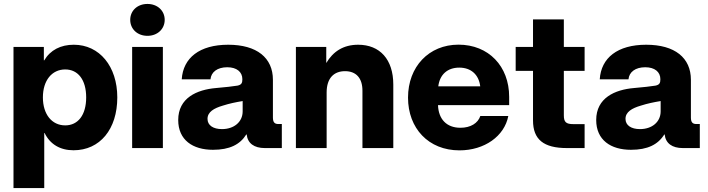

<svg xmlns="http://www.w3.org/2000/svg" viewBox="-20 -755 3611 979"><path d="M48.8 204.1H205.6V-76.7H207.5C235.4 -19 287.1 11.2 355 11.2C489.7 11.2 578.1 -96.2 578.1 -258.3C578.1 -416.5 487.3 -526.9 356.4 -526.9C289.6 -526.9 236.8 -500 205.6 -447.3H203.6V-515.6H48.8ZM312.5 -115.7C244.6 -115.7 198.7 -171.9 198.7 -258.3C198.7 -344.7 244.6 -400.9 312.5 -400.9C377.9 -400.9 419.4 -348.1 419.4 -258.3C419.4 -168.5 377.9 -115.7 312.5 -115.7Z M653.8 0H810.5V-515.6H653.8ZM731.9 -572.3C782.7 -572.3 819.8 -606.9 819.8 -653.8C819.8 -700.7 782.7 -734.9 731.9 -734.9C680.7 -734.9 644 -700.7 644 -653.8C644 -606.9 680.7 -572.3 731.9 -572.3Z M1065.9 8.8C1150.4 8.8 1203.6 -17.6 1235.8 -69.3H1237.8C1242.7 -24.4 1275.4 0 1330.6 0H1417V-122.6H1399.4C1379.9 -122.6 1371.6 -131.8 1371.6 -155.8V-348.1C1371.6 -460.4 1289.6 -526.9 1143.6 -526.9C997.6 -526.9 913.6 -460 906.7 -350.6H1053.2C1056.6 -387.7 1088.4 -412.1 1138.7 -412.1C1186.5 -412.1 1215.8 -388.7 1215.8 -351.1C1215.8 -332.5 1211.9 -322.8 1190.9 -318.4C1168.9 -314.5 1126 -310.1 1082 -306.2C983.4 -297.9 888.7 -255.4 888.7 -143.1C888.7 -41 962.9 8.8 1065.9 8.8ZM1111.8 -96.7C1067.4 -96.7 1038.1 -115.7 1038.1 -148.9C1038.1 -184.1 1070.8 -203.1 1115.7 -216.3C1150.9 -227.5 1182.1 -233.9 1217.3 -239.7V-187C1217.3 -133.8 1173.8 -96.7 1111.8 -96.7Z M1645.5 -283.2C1645.5 -357.9 1683.6 -392.1 1739.3 -392.1C1795.9 -392.1 1828.1 -356.9 1828.1 -292.5V0H1985.4V-323.7C1985.4 -452.1 1917 -526.9 1806.2 -526.9C1730.5 -526.9 1678.2 -492.2 1643.6 -433.6V-515.6H1488.8V0H1645.5Z M2322.8 11.7C2450.2 11.7 2552.2 -60.5 2571.8 -163.6H2429.2C2417 -127 2379.9 -103.5 2327.6 -103.5C2256.8 -103.5 2215.8 -147.9 2213.4 -218.8H2576.2V-261.2C2576.2 -417.5 2471.2 -527.3 2317.9 -527.3C2167 -527.3 2060.5 -415 2060.5 -257.3C2060.5 -100.6 2165 11.7 2322.8 11.7ZM2214.8 -314.9C2222.2 -374.5 2261.2 -410.2 2321.8 -410.2C2381.8 -410.2 2421.4 -374.5 2428.7 -314.9Z M2697.8 -656.2V-515.6H2609.4V-393.6H2697.8V-141.1C2697.8 -43.9 2751.5 0 2871.1 0H2960.9V-122.1H2903.8C2865.7 -122.1 2855 -132.8 2855 -167V-393.6H2960.9V-515.6H2855V-656.2Z M3197.3 8.8C3281.7 8.8 3335 -17.6 3367.2 -69.3H3369.1C3374 -24.4 3406.7 0 3461.9 0H3548.3V-122.6H3530.8C3511.2 -122.6 3502.9 -131.8 3502.9 -155.8V-348.1C3502.9 -460.4 3420.9 -526.9 3274.9 -526.9C3128.9 -526.9 3044.9 -460 3038.1 -350.6H3184.6C3188 -387.7 3219.7 -412.1 3270 -412.1C3317.9 -412.1 3347.2 -388.7 3347.2 -351.1C3347.2 -332.5 3343.3 -322.8 3322.3 -318.4C3300.3 -314.5 3257.3 -310.1 3213.4 -306.2C3114.7 -297.9 3020 -255.4 3020 -143.1C3020 -41 3094.2 8.8 3197.3 8.8ZM3243.2 -96.7C3198.7 -96.7 3169.4 -115.7 3169.4 -148.9C3169.4 -184.1 3202.1 -203.1 3247.1 -216.3C3282.2 -227.5 3313.5 -233.9 3348.6 -239.7V-187C3348.6 -133.8 3305.2 -96.7 3243.2 -96.7Z"/></svg>

Font: Raveo Display
Style: Bold
Weight: 700
Designer: Jakub Foglar, Rasmus Andersson (Inter)
Foundry: Jakubfoglar.com
Version: Version 1.100;Glyphs 3.2.3 (3260)